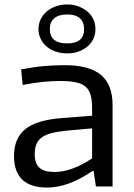

<svg xmlns="http://www.w3.org/2000/svg" viewBox="-20 -838 601 863"><path d="M192 5Q43 5 43 -137Q43 -216 93 -257Q143 -298 254 -307L394 -318V-351Q394 -387 387.5 -410.5Q381 -434 365 -448Q349 -462 321 -468Q293 -474 250 -474Q213 -474 173 -470Q133 -466 82 -456L75 -526Q132 -537 177.5 -541Q223 -545 271 -545Q381 -545 433.5 -501.5Q486 -458 486 -366V0H411L401 -69H395Q287 5 192 5ZM226 -65Q264 -65 306.5 -80.5Q349 -96 394 -126V-261L282 -251Q241 -247 213 -240Q185 -233 168 -220.5Q151 -208 143.5 -189.5Q136 -171 136 -145Q136 -103 157.5 -84Q179 -65 226 -65ZM282 -598Q255 -598 231 -606Q207 -614 190 -628.5Q173 -643 163 -663Q153 -683 153 -707Q153 -731 163 -751.5Q173 -772 190 -786.5Q207 -801 231 -809.5Q255 -818 282 -818Q309 -818 332 -809.5Q355 -801 372.5 -786.5Q390 -772 399.5 -751.5Q409 -731 409 -707Q409 -683 399.5 -663Q390 -643 372.5 -628.5Q355 -614 332 -606Q309 -598 282 -598ZM282 -643Q358 -643 358 -707Q358 -739 339 -756Q320 -773 282 -773Q244 -773 224 -756Q204 -739 204 -707Q204 -643 282 -643Z"/></svg>

Font: Encode Sans Wide
Style: Regular
Weight: 400
Designer: Pablo Impallari, Andres Torresi
Foundry: Pablo Impallari, Andres Torresi
Version: Version 1.000; ttfautohint (v1.00) -l 8 -r 50 -G 200 -x 14 -